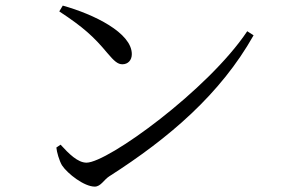

<svg xmlns="http://www.w3.org/2000/svg" viewBox="-20 -703 1040 699"><path d="M324.9 -23.6C346.9 -23.6 358.3 -48.7 377.5 -60.9C596.6 -200.9 782.9 -361 903.2 -574.4L880.1 -589.3C737.6 -375.7 372.1 -110.8 295 -110.8C263.1 -110.8 230.8 -143.1 200.5 -176.3L185.2 -165.9C186.5 -149.9 195.7 -117.9 205.6 -101.2C225.8 -70.6 286.4 -23.6 324.9 -23.6ZM425.5 -469C445.8 -469 459.9 -483.5 459.9 -506C459.9 -583.5 322.2 -650.9 208.5 -682.6L195.8 -661.5C283.9 -603.6 321.7 -568.8 370.2 -510.6C396 -479.9 409 -469 425.5 -469Z"/></svg>

Font: Source Han Serif TW VF
Style: Regular
Weight: 250
Designer: Ryoko NISHIZUKA 西塚涼子 (kana & ideographs); Frank Grießhammer (Latin, Greek & Cyrillic); Wenlong ZHANG 张文龙 (bopomofo); San
Foundry: Adobe
Version: Version 2.002;hotconv 1.1.0;makeotfexe 2.6.0